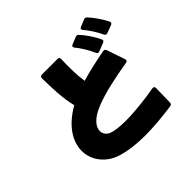

<svg xmlns="http://www.w3.org/2000/svg" viewBox="-211 -1117 1422 1422"><g transform="rotate(-45 500.0 -406.5)"><path d="M888 -676 950 -699C962 -704 966 -713 961 -724C939 -770 897 -830 865 -864C857 -872 849 -874 839 -870L783 -847C775 -844 771 -839 771 -834C771 -830 773 -825 777 -821C807 -786 843 -731 863 -686C868 -675 877 -672 888 -676ZM750 -622 816 -648C827 -652 832 -661 826 -673C804 -721 762 -783 729 -817C722 -825 714 -826 704 -822L647 -799C639 -796 635 -791 635 -785C635 -781 637 -777 640 -773C672 -734 704 -682 725 -633C730 -621 739 -618 750 -622ZM835 36C846 34 853 27 853 16L856 -134C856 -145 850 -151 841 -151C839 -151 838 -151 836 -151C746 -135 625 -120 525 -120C463 -120 409 -126 376 -141C352 -152 336 -175 336 -203C336 -245 372 -296 476 -337C565 -372 692 -400 831 -423C844 -425 849 -433 845 -446L796 -590C792 -601 784 -606 773 -604C682 -587 594 -567 520 -545C509 -614 508 -690 511 -782C512 -795 505 -802 492 -802H328C316 -802 309 -795 309 -782C311 -675 313 -567 338 -472C197 -392 137 -288 137 -194C137 -94 205 -5 312 28C382 50 463 59 553 59C640 59 734 50 835 36Z"/></g></svg>

Font: LINE Seed JP_OTF ExtraBold
Style: Regular
Weight: 800
Designer: LY Corporation & Fontrix & Fontworks
Version: Version 1.013